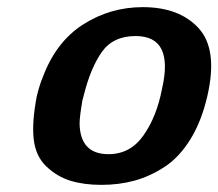

<svg xmlns="http://www.w3.org/2000/svg" viewBox="-20 -508 612 538"><path d="M83 -238Q91 -271 100 -292Q137 -391 213 -439.5Q289 -488 380 -488Q483 -488 537 -428.5Q591 -369 561 -239Q545 -169 514 -118.5Q483 -68 442 -41Q401 -14 357.5 -2Q314 10 264 10Q215 10 177.5 -1.5Q140 -13 110 -41.5Q80 -70 74.5 -117.5Q69 -165 83 -238ZM215 -242 211 -227Q203 -181 203 -161Q205 -76 284 -76Q345 -76 382 -128.5Q419 -181 434 -259Q468 -407 360 -407Q297 -407 265.5 -362.5Q234 -318 215 -242Z"/></svg>

Font: Coval
Style: ExtraBold Italic
Weight: 800
Foundry: Context Ltd
Version: Version 001.000